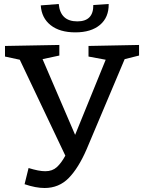

<svg xmlns="http://www.w3.org/2000/svg" viewBox="-20 -925 720 961"><path d="M103 -3 123 -84Q149 -76 169.5 -72Q190 -68 207 -68Q242 -68 264.5 -88.5Q287 -109 307 -146L79 -626L5 -642V-695L277 -700V-647L193 -629L356 -250L509 -626L423 -642V-695L676 -700V-647L604 -629L414 -179Q373 -84 324 -34Q275 16 203 16Q159 16 103 -3ZM357 -763Q279 -763 233.5 -799Q188 -835 184 -898L274 -905Q282 -818 367 -818Q448 -818 447 -900L524 -905Q525 -838 480.5 -800.5Q436 -763 357 -763Z"/></svg>

Font: Bitter Medium
Style: Regular
Weight: 500
Designer: Sol Matas, and Bitter project Authors
Foundry: Sol Matas
Version: Version 2.001